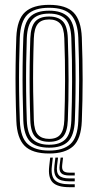

<svg xmlns="http://www.w3.org/2000/svg" viewBox="-20 -627 405 793"><path d="M182.9 7Q113.1 7 81.7 -24.7Q50.2 -56.4 47.5 -127.6Q45.2 -189.1 44.5 -245.9Q43.7 -302.7 44.5 -358.7Q45.2 -414.6 47.4 -473.2Q50.6 -547.2 83.6 -577.1Q116.5 -607 182.9 -607Q253 -607 284 -575.1Q315 -543.3 317.9 -472.2Q321.4 -380 321.3 -297.1Q321.3 -214.3 317.9 -126.8Q314.9 -52.9 282 -22.9Q249.1 7 182.9 7ZM182.9 -5.1Q240.8 -5.1 270.7 -31.9Q300.6 -58.7 303.4 -127Q306.8 -214.2 306.8 -295.5Q306.9 -376.9 303.4 -471.5Q301 -535.1 273.9 -565Q246.9 -594.9 182.9 -594.9Q121.7 -594.9 93 -566.4Q64.4 -537.9 61.7 -470.5Q59.8 -418.5 59 -363.7Q58.2 -308.9 58.9 -250.1Q59.7 -191.4 62 -127.1Q64.6 -58.3 94.9 -31.7Q125.2 -5.1 182.9 -5.1ZM182.9 -17.1Q129 -17.1 103.8 -43.1Q78.7 -69 76.2 -130.1Q74.4 -182.8 73.6 -239.5Q72.8 -296.2 73.4 -354.4Q74 -412.7 76.2 -470Q78.7 -531.7 104.1 -557.3Q129.5 -582.9 182.9 -582.9Q233.7 -582.9 260.1 -558.5Q286.6 -534.1 288.9 -472.4Q291.1 -412.8 291.9 -356.1Q292.6 -299.4 291.9 -243.3Q291.3 -187.3 289.2 -130Q286.8 -68.1 261.3 -42.6Q235.7 -17.1 182.9 -17.1ZM182.9 -29.2Q228.1 -29.2 250.3 -51.9Q272.5 -74.6 274.7 -130.4Q277.4 -203.8 277.7 -290Q278.1 -376.1 274.6 -469.4Q272.5 -525.9 250 -548.4Q227.5 -570.8 182.9 -570.8Q137.3 -570.8 115.2 -548Q93.1 -525.3 90.7 -469.6Q89 -420.3 88.1 -365.5Q87.3 -310.7 87.9 -251.6Q88.5 -192.6 90.7 -130.1Q92.9 -73.2 115.9 -51.2Q138.8 -29.2 182.9 -29.2ZM182.9 -41.3Q146.2 -41.3 126.6 -60.6Q107 -80 105.2 -130.6Q103.2 -188.4 102.5 -244.1Q101.8 -299.8 102.5 -355.6Q103.2 -411.4 105.2 -468.8Q107.1 -517.3 125.5 -538Q143.9 -558.7 182.9 -558.7Q219.5 -558.7 238.9 -539.4Q258.3 -520 260.1 -469.2Q263.1 -383.9 263.2 -298.1Q263.3 -212.3 260.2 -131Q258.3 -81.8 239.6 -61.5Q221 -41.3 182.9 -41.3ZM182.9 -53.4Q214.9 -53.4 229.5 -71.8Q244.2 -90.2 245.7 -131.7Q248.4 -208.2 248.7 -291.4Q249.1 -374.7 245.6 -468.7Q244.2 -512.1 228.6 -529.4Q213 -546.6 182.9 -546.6Q150.5 -546.6 135.9 -528.1Q121.2 -509.6 119.7 -468.1Q117.7 -412 117 -358.2Q116.3 -304.3 117 -248.6Q117.7 -193 119.7 -131Q121.2 -87.3 137.1 -70.3Q153 -53.4 182.9 -53.4ZM198.2 24 194.2 59.4Q189.5 99.3 206.4 116.7Q223.3 134.1 267 134.1H288.7V146.1H267Q216.7 146.1 197.3 126Q177.9 105.9 183.3 59.4L187.3 24ZM240.4 24 236.8 55.4Q235 71.9 241.9 79Q248.7 86.1 267 86.1H288.7V97.8H267Q242.1 97.8 232.6 88Q223.2 78.2 226.3 55.4L230.3 24ZM219.7 24 215.7 57.4Q212 85.5 223.9 97.7Q235.8 109.9 267 109.9H288.7V122H267Q229.2 122 214.8 107Q200.4 92 204.8 57.4L208.8 24Z"/></svg>

Font: Big Shoulders Inline Display SC Thin
Style: Regular
Weight: 100
Designer: Patric King
Foundry: XO Type Co
Version: Version 2.002